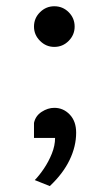

<svg xmlns="http://www.w3.org/2000/svg" viewBox="-20 -472 357 623"><path d="M90.3 -385.7Q90.3 -413.1 109.9 -432.4Q129.4 -451.7 156.2 -451.7Q183.6 -451.7 202.9 -432.4Q222.2 -413.1 222.2 -385.7Q222.2 -358.9 202.9 -339.4Q183.6 -319.8 156.2 -319.8Q129.4 -319.8 109.9 -339.4Q90.3 -358.9 90.3 -385.7ZM90.3 -24.4V-73.2Q95.2 -96.2 115.2 -109.1Q135.3 -122.1 156.2 -122.1Q185.5 -122.1 206.3 -100.3Q227.1 -78.6 227.1 -41.5Q227.1 2.9 205.8 47.1Q184.6 91.3 141.6 131.8L92.8 112.3Q106.9 98.1 122.3 75.4Q137.7 52.7 148.2 26.6Q158.7 0.5 158.7 -24.4Z"/></svg>

Font: Andika LitF DSA DSG
Style: Regular
Weight: 400
Designer: Victor Gaultney, Annie Olsen, Julie Remington, Don Collingsworth, Eric Hays, Becca Hirsbrunner
Foundry: SIL International
Version: Version 6.200 ; LitF DSA DSG; ttfautohint (v1.8.3.10-c5d8)